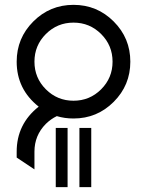

<svg xmlns="http://www.w3.org/2000/svg" viewBox="-20 -479 606 792"><path d="M283.2 -63.5Q350.1 -63.5 397.2 -110.6Q444.3 -157.7 444.3 -224.6Q444.3 -291.5 397.2 -338.6Q350.1 -385.7 283.2 -385.7Q216.3 -385.7 169.2 -338.6Q122.1 -291.5 122.1 -224.6Q122.1 -157.7 169.2 -110.6Q216.3 -63.5 283.2 -63.5ZM122.1 219.7 48.8 170.9V146.5Q48.8 32.7 139.6 -39.1Q48.8 -110.8 48.8 -224.6Q48.8 -321.8 117.4 -390.4Q186 -459 283.2 -459Q380.4 -459 449 -390.4Q517.6 -321.8 517.6 -224.6Q517.6 -127.4 449 -58.8Q380.4 9.8 283.2 9.8Q246.6 9.8 214.4 0Q189.9 11.7 168.9 32.2Q122.1 79.6 122.1 146.5ZM258.8 293H210V48.8H258.8ZM356.4 293H307.6V48.8H356.4Z"/></svg>

Font: Catrinity
Style: Regular
Weight: 400
Designer: Alexander Lange
Foundry: High-Logic / Made with FontCreator
Version: Version 2.090;May 20, 2024;FontCreator 15.0.0.2974 64-bit